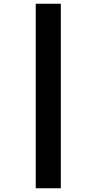

<svg xmlns="http://www.w3.org/2000/svg" viewBox="-20 -784 516 1026"><path d="M171 -764H305V222H171Z"/></svg>

Font: Noto Sans Gujarati SemiCondensed Black
Style: Regular
Weight: 900
Width: 4
Designer: Jelle Bosma - Monotype Design Team, Universal Thirst
Foundry: Monotype Imaging Inc.
Version: Version 2.106; ttfautohint (v1.8.4.7-5d5b)